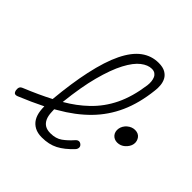

<svg xmlns="http://www.w3.org/2000/svg" viewBox="-247 -896 1063 1063"><g transform="rotate(45 284.5 -365.0)"><path d="M412 -76Q371 -32 330.5 -11Q290 10 235 10Q201 10 178 -2.5Q155 -15 142 -36.5Q129 -58 125 -89Q123 -105 123 -122Q57 -89 -21 -57Q-34 -52 -41 -56Q-48 -60 -51 -74Q-53 -88 -49 -96.5Q-45 -105 -32 -110Q56 -146 127 -183Q140 -321 162 -422Q186 -533 220.5 -603.5Q255 -674 300 -707Q345 -740 401 -740Q434 -740 454 -728.5Q474 -717 483.5 -699Q493 -681 495 -659Q497 -637 494 -616Q482 -507 444.5 -423.5Q407 -340 343 -275Q279 -210 188 -158Q181 -153 173 -149Q173 -138 174 -128Q175 -99 184 -79.5Q193 -60 209.5 -50Q226 -40 252 -40Q294 -40 322 -60Q350 -80 377 -111Q385 -120 394.5 -121Q404 -122 413 -114Q422 -106 421 -95Q420 -84 412 -76ZM178 -211Q247 -251 299 -301Q358 -357 394 -431.5Q430 -506 444 -608Q446 -624 444.5 -638.5Q443 -653 438 -664.5Q433 -676 423 -683Q413 -690 397 -690Q367 -690 334.5 -665Q302 -640 271.5 -582.5Q241 -525 216 -431Q192 -341 178 -211ZM501 -325Q503 -337 509.5 -348Q516 -359 526 -367.5Q536 -376 547.5 -380.5Q559 -385 571 -385Q584 -385 594 -380.5Q604 -376 610.5 -367.5Q617 -359 620 -348Q623 -337 621 -325Q619 -313 612 -302Q605 -291 595.5 -282.5Q586 -274 574.5 -269.5Q563 -265 550 -265Q538 -265 528 -269.5Q518 -274 511 -282.5Q504 -291 501.5 -302Q499 -313 501 -325Z"/></g></svg>

Font: Maple Mono Thin
Style: Italic
Weight: 250
Italic angle: -10°
Monospace: yes
Designer: subframe7536
Version: Version 7.000